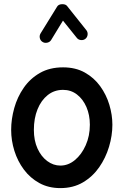

<svg xmlns="http://www.w3.org/2000/svg" viewBox="-20 -874 606 941"><path d="M289.1 -543.9Q350.1 -543.9 395.5 -518.6Q440.9 -493.2 470.9 -451.7Q501 -410.2 515.9 -360.6Q530.8 -311 530.8 -262.7Q530.8 -209.5 514.4 -154.8Q498 -100.1 466.1 -54.2Q434.1 -8.3 386.5 19.8Q338.9 47.9 275.9 47.9Q217.8 47.9 172.9 23.2Q127.9 -1.5 97.2 -42.7Q66.4 -84 50.5 -134.8Q34.7 -185.5 34.7 -237.3Q34.7 -290 49.8 -344.2Q64.9 -398.4 96.2 -443.6Q127.4 -488.8 175.5 -516.4Q223.6 -543.9 289.1 -543.9ZM289.1 -433.6Q246.1 -433.6 213.9 -408Q181.6 -382.3 163.8 -338.1Q146 -293.9 146 -237.3Q146 -185.5 163.8 -146.2Q181.6 -106.9 211.4 -84.7Q241.2 -62.5 275.9 -62.5Q314.5 -62.5 347.2 -89.6Q379.9 -116.7 400.1 -162.1Q420.4 -207.5 420.4 -262.7Q420.4 -310.5 403.6 -349.4Q386.7 -388.2 357.2 -410.9Q327.6 -433.6 289.1 -433.6ZM188.5 -668.5Q178.2 -674.8 175.3 -687Q172.4 -699.2 178.7 -710L259.8 -841.3Q266.6 -853 284.2 -853.5Q301.8 -854 309.1 -844.2L402.8 -726.6Q410.6 -717.3 409.4 -704.3Q408.2 -691.4 398.4 -683.6Q389.2 -676.3 376.2 -677.7Q363.3 -679.2 356 -689L288.6 -772.9L230.5 -677.7Q224.1 -667.5 211.4 -664.8Q198.7 -662.1 188.5 -668.5Z"/></svg>

Font: Mikhak-DS2-FD SemiBold
Style: Regular
Weight: 600
Designer: Amin Abedi
Version: Version 3.2